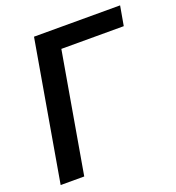

<svg xmlns="http://www.w3.org/2000/svg" viewBox="-130 -815 843 919"><g transform="rotate(-20 292.0 -355.5)"><path d="M566.4 -611.3H248.5L142.6 0H22.5L145.5 -710.9H584Z"/></g></svg>

Font: Roboto Medium
Style: Italic
Weight: 500
Italic angle: -12°
Designer: Google
Version: Version 2.134; 2016